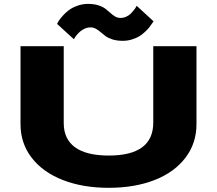

<svg xmlns="http://www.w3.org/2000/svg" viewBox="-20 -932 1090 964"><path d="M596.5 -727Q567.5 -727 545.2 -734Q523 -741 509.5 -751Q496 -761 485 -770.8Q474 -780.5 461.5 -787.5Q449 -794.5 434.5 -794.5Q419.5 -794.5 405.5 -788.2Q391.5 -782 382 -773.5Q372.5 -765 365.2 -756.2Q358 -747.5 354.5 -741L351 -735L266.5 -812Q269 -818 275 -827.5Q281 -837 294.8 -852.5Q308.5 -868 325.2 -880.8Q342 -893.5 368 -903Q394 -912.5 422.5 -912.5Q451.5 -912.5 474 -905.2Q496.5 -898 510 -887.5Q523.5 -877 534.5 -866.8Q545.5 -856.5 558 -849.2Q570.5 -842 585 -842Q600 -842 613.8 -848.2Q627.5 -854.5 636.5 -863.5Q645.5 -872.5 652.5 -881.5Q659.5 -890.5 663 -897L666 -903L751 -825Q750.5 -824.5 743.2 -813.8Q736 -803 729 -794Q722 -785 707.8 -771.8Q693.5 -758.5 678.8 -749.5Q664 -740.5 642 -733.8Q620 -727 596.5 -727ZM83 -308.5V-700H300V-314Q300 -233.5 357.2 -192.2Q414.5 -151 526 -151Q749.5 -151 749.5 -316.5V-700H966.5V-308.5Q966.5 -212.5 911 -139.8Q855.5 -67 755.8 -28Q656 11 526 11Q396 11 295.8 -28Q195.5 -67 139.2 -139.8Q83 -212.5 83 -308.5Z"/></svg>

Font: League Mono Extended ExtraBold
Style: Regular
Weight: 800
Width: 9
Designer: Tyler Finck
Foundry: The League of Moveable Type / Tyler Finck
Version: Version 2.210